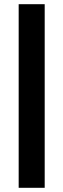

<svg xmlns="http://www.w3.org/2000/svg" viewBox="-20 -790 302 915"><path d="M69 -770H193V105H69Z"/></svg>

Font: Bounded
Style: Regular
Weight: 400
Designer: Vlad Churkin
Version: Version 1.0